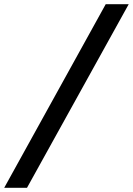

<svg xmlns="http://www.w3.org/2000/svg" viewBox="-33 -690 630 910"><path d="M468 -670 -13 200H95L577 -670Z"/></svg>

Font: LT Wave Text Medium Italic
Style: Regular
Weight: 500
Designer: Daniel Lyons
Version: Version 2.5 (Glyphs App)